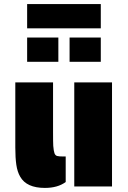

<svg xmlns="http://www.w3.org/2000/svg" viewBox="-20 -914 626 941"><path d="M79 -48Q65 -72 60 -106.5Q55 -141 55 -191V-510H240V-269Q240 -216 241 -199Q243 -174 247 -163Q251 -152 260 -149.5Q269 -147 292 -147H302V-22Q263 7 200 7Q110 7 79 -48ZM344 -510H529V0H344ZM113 -894H474V-775H113ZM113 -730H266V-611H113ZM321 -730H474V-611H321Z"/></svg>

Font: Saira Stencil One
Style: Regular
Weight: 400
Designer: Hector Gatti with collaboration of the Omnibus-Type team
Foundry: Omnibus-Type
Version: Version 1.004